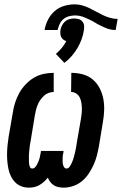

<svg xmlns="http://www.w3.org/2000/svg" viewBox="-20 -855 561 883"><path d="M273 8Q261 8 249 5.5Q237 3 227.5 -3Q218 -9 211 -18.5Q204 -28 200 -38Q192 -28 182 -19Q172 -10 160.5 -3.5Q149 3 137 5.5Q125 8 113 8Q94 8 77.5 1.5Q61 -5 49 -17.5Q37 -30 29.5 -46Q22 -62 18.5 -79.5Q15 -97 13.5 -115.5Q12 -134 12.5 -152.5Q13 -171 15 -190Q17 -209 20 -228L39 -337Q42 -360 49.5 -383Q57 -406 68.5 -427Q80 -448 97.5 -466.5Q115 -485 136 -497.5Q157 -510 180.5 -515Q204 -520 227 -520V-432Q215 -432 203 -427.5Q191 -423 181.5 -414Q172 -405 164.5 -394Q157 -383 152.5 -371Q148 -359 145 -347Q142 -335 140 -323L122 -213Q121 -206 119.5 -199Q118 -192 117 -184.5Q116 -177 115.5 -170Q115 -163 114 -156Q113 -149 113 -142Q113 -135 113 -128Q113 -121 113 -114Q113 -107 114 -100Q115 -93 118 -86.5Q121 -80 128 -80Q136 -80 141.5 -86Q147 -92 150.5 -99Q154 -106 157 -113Q160 -120 162 -127Q164 -134 165 -141.5Q166 -149 168 -156V-161H272V-156Q270 -149 269 -141.5Q268 -134 268 -127Q268 -120 268 -113Q268 -106 269.5 -99Q271 -92 275 -86Q279 -80 286 -80Q294 -80 299.5 -87.5Q305 -95 308.5 -102.5Q312 -110 315 -118Q318 -126 320 -134Q322 -142 324 -149.5Q326 -157 327.5 -165Q329 -173 330.5 -181Q332 -189 333 -197L352 -307Q354 -320 355.5 -333Q357 -346 356.5 -359Q356 -372 354 -384Q352 -396 346.5 -407Q341 -418 330.5 -425Q320 -432 307 -432L308 -520Q335 -520 361 -513Q387 -506 406.5 -489.5Q426 -473 438 -450Q450 -427 455 -401Q460 -375 459 -347.5Q458 -320 453 -292L435 -183Q431 -161 425.5 -139.5Q420 -118 410.5 -97Q401 -76 388 -56.5Q375 -37 357 -22Q339 -7 316.5 0.5Q294 8 273 8ZM245 -717H185Q189 -741 200.5 -764Q212 -787 231.5 -804Q251 -821 275.5 -828Q300 -835 324 -835Q342 -835 359 -830Q376 -825 391.5 -817.5Q407 -810 422 -801.5Q437 -793 453 -785.5Q469 -778 486 -773Q503 -768 521 -768L512 -717Q489 -717 468.5 -725.5Q448 -734 429 -744L407 -757Q388 -767 367.5 -775.5Q347 -784 324 -784Q311 -784 296.5 -780Q282 -776 271 -766.5Q260 -757 254 -743.5Q248 -730 245 -717ZM276 -566 237 -607Q252 -620 264 -634.5Q276 -649 285 -666Q277 -668 271 -673Q265 -678 261.5 -685Q258 -692 257.5 -700.5Q257 -709 258 -717Q260 -728 265.5 -738.5Q271 -749 279.5 -756.5Q288 -764 299 -767Q310 -770 321 -770Q332 -770 342 -767Q352 -764 358.5 -756.5Q365 -749 366.5 -738.5Q368 -728 366 -717Q363 -696 355.5 -675Q348 -654 336.5 -634.5Q325 -615 310 -597.5Q295 -580 276 -566Z"/></svg>

Font: Iosevka Curly
Style: Bold Italic
Weight: 700
Italic angle: -9°
Monospace: yes
Designer: Belleve Invis
Foundry: Belleve Invis
Version: Version 22.1.2; ttfautohint (v1.8.4)